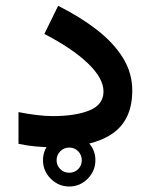

<svg xmlns="http://www.w3.org/2000/svg" viewBox="-20 -518 529 674"><path d="M130.9 44.4Q130.9 6.8 158.2 -20.3Q185.5 -47.4 223.1 -47.4Q260.7 -47.4 287.8 -20.3Q314.9 6.8 314.9 44.4Q314.9 82 287.8 109.4Q260.7 136.7 223.1 136.7Q185.5 136.7 158.2 109.4Q130.9 82 130.9 44.4ZM178.7 44.4Q178.7 63 191.7 75.7Q204.6 88.4 223.1 88.4Q241.7 88.4 254.4 75.7Q267.1 63 267.1 44.4Q267.1 25.9 254.4 12.9Q241.7 0 223.1 0Q204.6 0 191.7 12.9Q178.7 25.9 178.7 44.4ZM164.6 -110.4Q244.6 -110.4 293.9 -130.4Q343.3 -150.4 343.3 -196.8Q343.3 -243.2 288.8 -295.4Q234.4 -347.7 135.7 -398.9L184.1 -497.6Q261.2 -459 319.8 -413.6Q378.4 -368.2 411.4 -315.2Q444.3 -262.2 444.3 -200.2Q444.3 -97.2 374.8 -49.1Q305.2 -1 171.9 -1Q136.7 -1 105.2 -3.9Q73.7 -6.8 44.9 -13.2V-124.5Q76.7 -118.2 107.9 -114.3Q139.2 -110.4 164.6 -110.4Z"/></svg>

Font: Vazirmatn RD UI Medium
Style: Regular
Weight: 500
Designer: Saber Rastikerdar
Foundry: Saber Rastikerdar
Version: Version 33.003